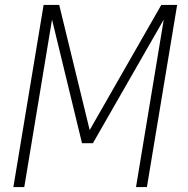

<svg xmlns="http://www.w3.org/2000/svg" viewBox="-20 -755 760 775"><path d="M34 0H78L190 -676L311 -177H355L641 -676L529 0H573L695 -735H631L342 -230L219 -735H156Z"/></svg>

Font: Iosevka Sparkle Extralight
Style: Italic
Weight: 200
Italic angle: -9°
Designer: Belleve Invis
Foundry: Belleve Invis
Version: Version 4.5.0; ttfautohint (v1.8.3)